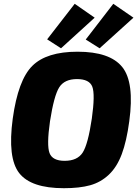

<svg xmlns="http://www.w3.org/2000/svg" viewBox="-20 -976 731 1010"><path d="M682 -883 504 -722 431 -768 576 -956ZM478 -883 301 -722 228 -769 373 -956ZM388 -704Q558 -704 623 -623.5Q688 -543 660 -338Q646 -233 620.5 -165Q595 -97 552.5 -57Q510 -17 454.5 -1.5Q399 14 316 14Q143 14 81 -65.5Q19 -145 47 -352Q75 -555 150 -629.5Q225 -704 388 -704ZM385 -560Q319 -560 291.5 -516.5Q264 -473 243 -338Q225 -212 240.5 -171Q256 -130 320 -130Q387 -130 415 -173.5Q443 -217 463 -352Q481 -480 465.5 -520Q450 -560 385 -560Z"/></svg>

Font: Exo 2.0 Extra Bold
Style: Italic
Weight: 800
Italic angle: -8°
Designer: Natanael Gama
Version: Version 1.001;PS 001.001;hotconv 1.0.70;makeotf.lib2.5.58329